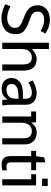

<svg xmlns="http://www.w3.org/2000/svg" viewBox="1020 -1764 757 2838"><g transform="rotate(90 1399.0 -345.5)"><path d="M238.8 -72.8Q278.8 -72.8 307.9 -81.5Q336.9 -90.3 355.7 -105.7Q374.5 -121.1 383.5 -141.8Q392.6 -162.6 392.6 -187Q392.6 -211.4 384.3 -229.7Q376 -248 358.2 -262.7Q340.3 -277.3 312 -290.5Q283.7 -303.7 244.1 -317.9Q192.4 -336.4 157 -357.2Q121.6 -377.9 99.6 -402.6Q77.6 -427.2 68.1 -456.8Q58.6 -486.3 58.6 -522.5Q58.6 -566.9 75.2 -600.8Q91.8 -634.8 120.8 -657.7Q149.9 -680.7 189.2 -692.4Q228.5 -704.1 273.9 -704.1Q321.3 -704.1 372.1 -688.2Q422.9 -672.4 476.1 -637.2L438.5 -565.9Q394 -594.2 353.3 -606.7Q312.5 -619.1 275.9 -619.1Q216.3 -619.1 184.1 -594Q151.9 -568.8 151.9 -524.4Q151.9 -499.5 158.7 -481.9Q165.5 -464.4 181.2 -450.4Q196.8 -436.5 221.9 -425Q247.1 -413.6 284.2 -400.9Q349.1 -378.9 388.7 -356.4Q428.2 -334 449.7 -309.6Q471.2 -285.2 478.3 -257.3Q485.4 -229.5 485.4 -195.8Q485.4 -147.5 469 -108.9Q452.6 -70.3 421.9 -43.2Q391.1 -16.1 346.4 -1.7Q301.8 12.7 244.6 12.7Q200.2 12.7 149.4 -1.2Q98.6 -15.1 42.5 -45.4L73.7 -121.6Q121.1 -97.2 161.9 -85Q202.6 -72.8 238.8 -72.8Z M612.3 0V-689.5H704.6V-531.2L705.6 -437Q736.3 -470.7 774.4 -489.5Q812.5 -508.3 853 -508.3Q940.4 -508.3 982.2 -458.3Q1023.9 -408.2 1023.9 -316.9V0H933.1V-312Q933.1 -334 929.2 -356.2Q925.3 -378.4 914.1 -396.2Q902.8 -414.1 883.1 -425.5Q863.3 -437 831.5 -437Q809.6 -437 792.5 -432.1Q775.4 -427.2 762.7 -419.2Q750 -411.1 741 -401.4Q731.9 -391.6 726.1 -382.3Q713.4 -361.3 709 -330.3Q704.6 -299.3 704.6 -267.1V0Z M1170.9 -448.7Q1190.4 -461.9 1213.1 -472.7Q1235.8 -483.4 1260 -491.5Q1284.2 -499.5 1308.6 -503.9Q1333 -508.3 1356 -508.3Q1391.1 -508.3 1422.6 -499.3Q1454.1 -490.2 1477.8 -470.9Q1501.5 -451.7 1515.1 -421.4Q1528.8 -391.1 1528.8 -348.1V-147Q1528.8 -113.8 1530.3 -86.9Q1531.7 -60.1 1534.2 -40.5Q1536.6 -17.6 1540 0H1457.5Q1456.1 -8.3 1454.8 -30.8Q1453.6 -53.2 1452.6 -81.1Q1436.5 -53.7 1417.5 -36.4Q1398.4 -19 1377.9 -8.8Q1357.4 1.5 1335.9 5.4Q1314.5 9.3 1293.5 9.3Q1256.8 9.3 1227.1 -0.7Q1197.3 -10.7 1176.5 -29.8Q1155.8 -48.8 1144.5 -75.7Q1133.3 -102.5 1133.3 -136.2Q1133.3 -152.3 1137 -170.4Q1140.6 -188.5 1148.9 -206.1Q1157.2 -223.6 1170.9 -239.7Q1184.6 -255.9 1204.6 -268.6Q1226.1 -282.2 1252 -289.8Q1277.8 -297.4 1305.4 -301Q1333 -304.7 1360.8 -305.4Q1388.7 -306.2 1414.6 -306.2H1440.9V-342.3Q1440.9 -369.1 1434.1 -387.5Q1427.2 -405.8 1415 -416.7Q1402.8 -427.7 1386.7 -432.6Q1370.6 -437.5 1352.5 -437.5Q1332.5 -437.5 1311 -432.9Q1289.6 -428.2 1269 -420.9Q1248.5 -413.6 1230.2 -404.8Q1211.9 -396 1197.8 -387.2ZM1411.1 -102.5Q1420.4 -113.3 1426 -126.5Q1431.6 -139.6 1434.8 -156.2Q1438 -172.9 1439.2 -193.4Q1440.4 -213.9 1440.4 -239.7H1426.3Q1392.6 -239.7 1356.7 -237.3Q1320.8 -234.9 1290.8 -224.6Q1260.7 -214.4 1241.5 -193.1Q1222.2 -171.9 1222.2 -134.8Q1222.2 -121.1 1226.6 -108.2Q1231 -95.2 1240.5 -85Q1250 -74.7 1264.4 -68.4Q1278.8 -62 1299.3 -62Q1334.5 -62 1364.3 -72.3Q1394 -82.5 1411.1 -102.5Z M2023.9 0V-322.3Q2023.9 -377.4 1996.8 -407.2Q1969.7 -437 1920.4 -437Q1861.3 -437 1827.9 -396.2Q1794.4 -355.5 1794.4 -277.3V0H1702.1V-427.2H1627.9V-500H1787.6L1792.5 -426.8Q1807.1 -446.8 1822.3 -462.2Q1837.4 -477.5 1855.5 -487.8Q1873.5 -498 1895 -503.4Q1916.5 -508.8 1942.9 -508.8Q1969.7 -508.8 1999.8 -500.7Q2029.8 -492.7 2055.4 -472.4Q2081.1 -452.1 2097.9 -418Q2114.7 -383.8 2114.7 -331.1V0Z M2440.4 -62Q2454.1 -62 2470.5 -64Q2486.8 -65.9 2498 -68.4V-1Q2482.9 2.9 2461.2 6.1Q2439.5 9.3 2417.5 9.3Q2387.7 9.3 2363.5 3.2Q2339.4 -2.9 2322.5 -18.1Q2305.7 -33.2 2296.6 -58.8Q2287.6 -84.5 2287.6 -123V-427.7H2210.9V-500.5H2290L2306.2 -619.6L2379.9 -635.7V-500.5H2496.1V-427.7H2379.9V-133.8Q2379.9 -119.6 2382.1 -106.4Q2384.3 -93.3 2390.9 -83.5Q2397.5 -73.7 2409.2 -67.9Q2420.9 -62 2440.4 -62Z M2720.7 0H2629.9V-427.2H2555.7V-500H2720.7ZM2729.5 -672.4V-588.4H2621.1V-672.4Z"/></g></svg>

Font: Shanti
Style: Regular
Weight: 400
Designer: vernon adams
Foundry: vernon adams
Version: Version 1.000